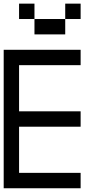

<svg xmlns="http://www.w3.org/2000/svg" viewBox="-20 -1103 540 1040"><path d="M0 -83.3V-833.3H416.7V-750H83.3V-500H416.7V-416.7H83.3V-166.7H416.7V-83.3ZM83.3 -1000V-1083.3H166.7V-1000ZM166.7 -1000H333.3V-916.7H166.7ZM416.7 -1000H333.3V-1083.3H416.7Z"/></svg>

Font: GalmuriMono11 Regular
Style: Regular
Weight: 400
Designer: Lee Minseo (quiple)
Version: Version 2.399;hotconv 1.1.1;makeotfexe 2.6.0 DEVELOPMENT